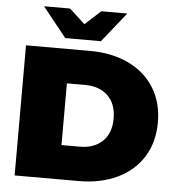

<svg xmlns="http://www.w3.org/2000/svg" viewBox="-60 -973 946 1029"><g transform="rotate(5 413.0 -458.5)"><path d="M57 -700V0H402C480 0 548.8 -14.2 608.5 -42.5C668.2 -70.8 714.5 -111.3 747.5 -164C780.5 -216.7 797 -278.7 797 -350C797 -421.3 780.5 -483.3 747.5 -536C714.5 -588.7 668.2 -629.2 608.5 -657.5C548.8 -685.8 480 -700 402 -700ZM392 -184H293V-516H392C442.7 -516 483.2 -501.5 513.5 -472.5C543.8 -443.5 559 -402.7 559 -350C559 -297.3 543.8 -256.5 513.5 -227.5C483.2 -198.5 442.7 -184 392 -184ZM583 -917H443L359 -840L275 -917H135L263 -757H455Z"/></g></svg>

Font: Montserrat Custom Black
Style: Regular
Weight: 900
Designer: Julieta Ulanovsky
Foundry: Julieta Ulanovsky
Version: Version 7.200